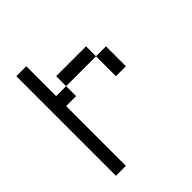

<svg xmlns="http://www.w3.org/2000/svg" viewBox="-176 -739 852 852"><g transform="rotate(-45 250.0 -312.5)"><path d="M62.5 -625Q62.5 -625 62.5 0H125Q125 0 125 -375H187.5V-437.5H125V-625ZM375 -437.5Q375 -437.5 375 -312.5H437.5Q437.5 -312.5 437.5 -437.5ZM187.5 -437.5H375V-500H187.5Z"/></g></svg>

Font: CalcUnifontExMono
Style: Regular
Weight: 500
Version: Version 15.0.06